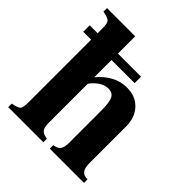

<svg xmlns="http://www.w3.org/2000/svg" viewBox="-186 -802 928 928"><g transform="rotate(45 278.0 -338.0)"><path d="M534 0H300V-24Q325 -27 335.5 -40.5Q346 -54 346 -85V-309Q346 -363 335 -384.5Q324 -406 295 -406Q259 -406 225 -372Q208 -355 208 -348V-85Q208 -54 218 -41Q228 -28 256 -24V0H16V-24Q52 -31 60.5 -40Q69 -49 69 -89V-514H15V-558H69V-591Q69 -626 60 -635.5Q51 -645 15 -652V-676H208V-558H366V-514H208V-396Q273 -473 355 -473Q415 -473 450 -435Q485 -397 485 -337V-87Q485 -53 496.5 -38.5Q508 -24 534 -24Z"/></g></svg>

Font: STIX
Style: Bold
Weight: 700
Designer: MicroPress Inc., with final additions and corrections provided by Coen Hoffman, Elsevier (retired)
Version: Version 1.1.1